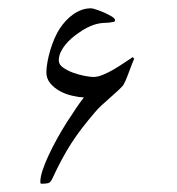

<svg xmlns="http://www.w3.org/2000/svg" viewBox="-20 -382 431 467"><path d="M306.2 -238.8Q304.7 -235.4 300.8 -225.6Q296.9 -215.8 293 -205.1Q289.1 -194.3 285.2 -185.5Q281.2 -176.8 279.8 -174.8Q274.4 -168.5 265.6 -160.4Q256.8 -152.3 247.1 -143.8Q237.3 -135.3 227.8 -126.5Q218.3 -117.7 210.9 -108.9Q193.8 -88.9 179.7 -70.6Q165.5 -52.2 153.3 -33.2Q141.1 -14.2 129.9 6.8Q118.7 27.8 106.9 53.2Q103 61.5 97.9 63.2Q92.8 64.9 81.1 64.9Q78.6 64.9 78.4 63.2Q78.1 61.5 78.1 60.1Q78.1 48.8 83.7 31.7Q89.4 14.6 98.4 -4.6Q107.4 -23.9 118.9 -44.7Q130.4 -65.4 142.3 -84.2Q154.3 -103 165.3 -119.1Q176.3 -135.3 184.1 -145Q171.4 -145.5 155.5 -149.2Q139.6 -152.8 125.7 -160.4Q111.8 -168 102.3 -179.4Q92.8 -190.9 92.8 -206.1Q92.8 -217.3 95.5 -231.7Q98.1 -246.1 102.5 -260.7Q106.9 -275.4 112.8 -288.8Q118.7 -302.2 125 -312Q131.3 -321.8 139.6 -330.8Q147.9 -339.8 157.5 -346.7Q167 -353.5 178 -357.7Q189 -361.8 201.2 -361.8Q205.1 -361.8 214.6 -358.6Q224.1 -355.5 234.1 -351.1Q244.1 -346.7 252 -341.8Q259.8 -336.9 259.8 -333Q259.8 -329.1 256.8 -329.1Q254.9 -328.6 251.5 -327.9Q248 -327.1 243.9 -326.9Q239.7 -326.7 236.1 -326.4Q232.4 -326.2 230 -326.2Q214.4 -324.7 200.2 -318.6Q186 -312.5 170.9 -301.8Q163.6 -296.9 155 -289.6Q146.5 -282.2 139.4 -273.7Q132.3 -265.1 127.7 -255.4Q123 -245.6 123 -234.9Q123 -225.1 133.3 -217.8Q143.6 -210.4 157.5 -205.3Q171.4 -200.2 185.5 -197.5Q199.7 -194.8 207 -194.8Q217.8 -194.8 230.7 -200.2Q243.7 -205.6 256.6 -213.1Q269.5 -220.7 281.7 -229Q293.9 -237.3 303.2 -243.2Z"/></svg>

Font: Scheherazade Urdu
Style: Regular
Weight: 400
Designer: SIL International
Foundry: SIL International
Version: Version 1.005 (build 117/117)